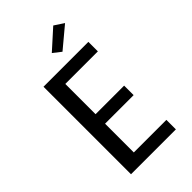

<svg xmlns="http://www.w3.org/2000/svg" viewBox="-268 -996 1086 1086"><g transform="rotate(-45 275.0 -453.0)"><path d="M102 0V-700H461V-624H200.5V-382H429V-306H200.5V-76H461V0ZM318 -764 270 -801.5 386 -906 443 -868.5Z"/></g></svg>

Font: Trispace SemiCondensed
Style: Regular
Weight: 400
Width: 4
Designer: Tyler Finck
Foundry: Etcetera Type Company
Version: Version 1.210; ttfautohint (v1.8.3)